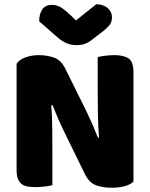

<svg xmlns="http://www.w3.org/2000/svg" viewBox="-20 -874 705 902"><path d="M607 -21Q593 -7 566.5 0.5Q540 8 503 8Q466 8 433 -3Q400 -14 379 -56L280 -258Q265 -289 253 -316.5Q241 -344 227 -380L221 -379Q225 -325 225.5 -269Q226 -213 226 -159V-4Q215 -1 192.5 2Q170 5 148 5Q126 5 109 2Q92 -1 81 -10Q70 -19 64 -34.5Q58 -50 58 -75V-575Q72 -595 101 -605Q130 -615 163 -615Q200 -615 233.5 -603.5Q267 -592 287 -551L387 -349Q402 -318 414 -290.5Q426 -263 440 -227L445 -228Q441 -282 440 -336Q439 -390 439 -444V-606Q450 -609 472.5 -612Q495 -615 517 -615Q561 -615 584 -599.5Q607 -584 607 -535ZM337 -778 432 -854Q465 -854 485.5 -836.5Q506 -819 506 -793Q506 -773 496.5 -759Q487 -745 460 -724L405 -682Q393 -673 377 -667.5Q361 -662 341 -662Q314 -662 292.5 -671Q271 -680 245 -703L164 -774Q164 -808 178.5 -829.5Q193 -851 224 -851Q244 -851 261.5 -842Q279 -833 311 -803Z"/></svg>

Font: Baloo Tamma
Style: Regular
Weight: 400
Designer: Divya Kowshik and Ek Type
Foundry: Ek Type
Version: Version 1.443;PS 1.000;hotconv 16.6.51;makeotf.lib2.5.65220;